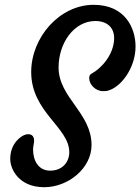

<svg xmlns="http://www.w3.org/2000/svg" viewBox="-20 -780 588 805"><path d="M22.9 -113.3C22.9 -71.3 58.6 4.9 165.5 4.9C265.6 4.9 363.8 -74.2 363.8 -171.9C363.8 -306.6 225.6 -371.1 225.6 -497.1C225.6 -600.6 291 -691.9 379.9 -691.9C429.2 -691.9 460 -664.1 458.5 -616.7C456.5 -552.2 407.7 -494.6 362.3 -470.2C355 -466.3 354 -458 354 -452.1C354 -425.8 380.4 -397.9 411.6 -397.9C420.9 -397.9 430.2 -397.9 439.5 -402.3C489.7 -419.4 548.3 -496.6 548.3 -585.4C548.3 -660.6 505.9 -759.8 372.6 -759.8C229.5 -759.8 110.8 -623 110.8 -478C110.8 -309.6 270.5 -246.6 270.5 -141.6C270.5 -102.1 243.2 -64.5 189.9 -64.5C141.6 -64.5 118.7 -106.4 118.7 -152.3C118.7 -159.7 119.6 -167 121.1 -174.3C122.6 -180.2 123 -185.5 123 -189.9C123 -213.9 107.4 -220.7 87.4 -215.8C67.9 -210.4 22.9 -179.2 22.9 -113.3Z"/></svg>

Font: Courgette
Style: Regular
Weight: 400
Designer: Karolina Lach
Foundry: Karolina Lach
Version: Version 1.002